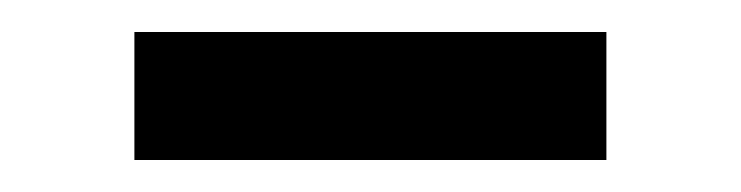

<svg xmlns="http://www.w3.org/2000/svg" viewBox="-20 -333 463 120"><path d="M64 -233H359V-313H64Z"/></svg>

Font: FIGSv2-sans-serif Medium
Style: Regular
Weight: 500
Designer: Matt McInerney, Pablo Impallari, Rodrigo Fuenzalida,Mirko Velimirovic
Foundry: Matt McInerney, Pablo Impallari, Rodrigo Fuenzalida
Version: Version 4.021;hotconv 1.0.109;makeotfexe 2.5.65596